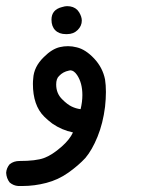

<svg xmlns="http://www.w3.org/2000/svg" viewBox="-36 -288 556 637"><path d="M28.3 246.1Q83 246.1 109.9 236.3Q136.7 226.6 168.9 198.2Q195.3 174.8 206.1 151.4Q168.9 143.6 137.7 122.1Q122.1 110.4 110.4 98.6Q73.2 61.5 73.2 -9.8Q73.2 -18.6 74.2 -27.3Q76.2 -66.4 109.4 -98.6Q136.7 -126 163.1 -131.8Q175.8 -134.8 189.9 -134.8Q204.1 -134.8 218.8 -130.9Q248 -124 276.4 -93.8Q304.7 -63.5 312.5 -24.4Q315.4 -5.9 315.4 17.1Q315.4 40 312.5 66.4Q305.7 121.1 287.6 165.5Q269.5 210 247.1 236.3Q224.6 260.7 190.9 284.7Q157.2 308.6 117.7 318.8Q78.1 329.1 39.1 329.1Q30.3 329.1 24.4 329.1Q8.8 328.1 -3.9 317.4Q-14.6 303.7 -15.6 285.2Q-14.6 269.5 -3.9 256.8Q9.8 246.1 28.3 246.1ZM237.3 27.3Q237.3 -12.7 219.7 -39.1Q209 -54.7 197.3 -54.7Q195.3 -54.7 192.4 -53.7Q172.9 -49.8 160.2 -36.1Q150.4 -27.3 150.4 -7.8Q150.4 22.5 170.9 42Q187.5 58.6 201.7 65.4Q215.8 72.3 231.4 74.2Q237.3 49.8 237.3 27.3ZM134.8 -222.7Q134.8 -255.9 169.9 -264.6Q179.7 -267.6 186.5 -267.6Q208 -267.6 220.7 -254.9L226.6 -247.1Q235.4 -232.4 235.4 -219.7Q235.4 -202.1 221.7 -188.5Q208 -174.8 186.5 -174.8Q184.6 -174.8 182.6 -174.8Q160.2 -174.8 147.5 -187.5Q134.8 -200.2 134.8 -222.7Z"/></svg>

Font: JasonHandwriting2
Style: SemiBold
Weight: 600
Version: Version 1.04.7